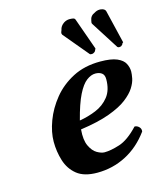

<svg xmlns="http://www.w3.org/2000/svg" viewBox="-103 -733 681 817"><g transform="rotate(-15 237.5 -324.0)"><path d="M475 -369Q475 -358 471.5 -339.5Q468 -321 454.5 -299.5Q441 -278 412.5 -256Q384 -234 333.5 -215.5Q283 -197 205 -186Q201 -140 213.5 -113.5Q226 -87 244.5 -76.5Q263 -66 277 -66Q304 -66 343.5 -78.5Q383 -91 428 -139Q439 -139 447.5 -130.5Q456 -122 454 -110Q411 -51 352 -20.5Q293 10 225 10Q167 10 135.5 -15.5Q104 -41 91.5 -81.5Q79 -122 79 -165Q79 -207 97 -255.5Q115 -304 150 -347Q185 -390 237 -417Q289 -444 358 -444Q406 -444 431.5 -433Q457 -422 466 -404.5Q475 -387 475 -369ZM364 -365Q364 -384 353 -392Q342 -400 325 -400Q306 -400 286 -385Q266 -370 247 -332Q228 -294 210 -224Q247 -230 282.5 -244.5Q318 -259 341 -288Q364 -317 364 -365ZM390 -651Q401 -658 413 -658H416Q436 -656 439 -644L474 -498Q474 -497 472.5 -496.5Q471 -496 470 -495Q470 -490 462 -484Q456 -482 453 -482Q448 -482 445 -485L368 -606Q365 -610 365.5 -614Q366 -618 367 -622Q370 -643 390 -651ZM253 -644Q265 -652 279 -652Q288 -652 295 -650.5Q302 -649 304 -642L353 -504Q354 -503 352.5 -501Q351 -499 351 -498Q349 -491 344 -488Q338 -484 334 -484H332Q325 -484 324 -486L232 -596Q230 -600 230 -602Q230 -606 231.5 -609.5Q233 -613 234 -616Q237 -633 253 -644Z"/></g></svg>

Font: Libertinus Serif Semibold Italic
Style: Regular
Weight: 600
Italic angle: -11.5°
Designer: Philipp H. Poll, Khaled Hosny
Foundry: Caleb Maclennan
Version: Version 7.051;RELEASE